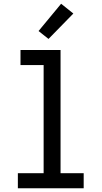

<svg xmlns="http://www.w3.org/2000/svg" viewBox="-20 -1001 540 1021"><path d="M75 0V-80H212V-655H89V-735H302V-80H425V0ZM238 -794 185 -836 305 -981 370 -929Z"/></svg>

Font: Iosevka Curly Medium
Style: Regular
Weight: 500
Monospace: yes
Designer: Belleve Invis
Foundry: Belleve Invis
Version: Version 22.1.2; ttfautohint (v1.8.4)